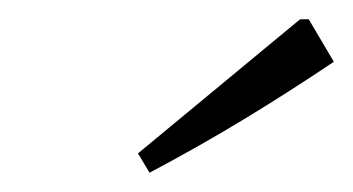

<svg xmlns="http://www.w3.org/2000/svg" viewBox="-20 -745 366 199"><path d="M135 -566 123 -586 291 -725H300L326 -681Q280 -650 233 -621.5Q186 -593 135 -566Z"/></svg>

Font: Piazzolla 8pt ExtraLight
Style: Italic
Weight: 250
Italic angle: -11.3°
Designer: Juan Pablo del Peral
Foundry: Huerta Tipografica
Version: Version 2.001